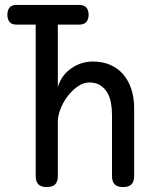

<svg xmlns="http://www.w3.org/2000/svg" viewBox="-20 -750 640 780"><path d="M47 -650Q28 -650 19 -660.5Q10 -671 10 -690Q10 -709 19 -719.5Q28 -730 47 -730H302Q321 -730 330.5 -719.5Q340 -709 340 -690Q340 -671 330.5 -660.5Q321 -650 302 -650H215V-396Q229 -444 269 -472Q309 -500 357 -500Q397 -500 428 -486.5Q459 -473 480.5 -448Q502 -423 513.5 -388Q525 -353 525 -310V-35Q525 -12 514 -1Q503 10 480 10Q457 10 446 -1Q435 -12 435 -35V-284Q435 -310 430.5 -333.5Q426 -357 415 -375Q404 -393 386.5 -404Q369 -415 342 -415Q319 -415 296 -399Q273 -383 255 -359.5Q237 -336 226 -308Q215 -280 215 -256V-35Q215 -12 204 -1Q193 10 170 10Q147 10 136 -1Q125 -12 125 -35V-650Z"/></svg>

Font: Maple Mono Normal
Style: Regular
Weight: 400
Monospace: yes
Designer: subframe7536
Version: Version 7.000